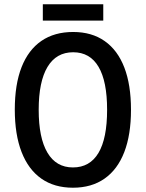

<svg xmlns="http://www.w3.org/2000/svg" viewBox="-20 -876 688 906"><path d="M598.1 -357.9Q598.1 -240.2 566.4 -158.2Q534.7 -76.2 473.4 -33.2Q412.1 9.8 324.2 9.8Q236.3 9.8 175 -33.2Q113.8 -76.2 81.8 -158.7Q49.8 -241.2 49.8 -358.9Q49.8 -477.5 81.8 -559.1Q113.8 -640.6 175.3 -682.9Q236.8 -725.1 325.2 -725.1Q413.1 -725.1 474.1 -682.1Q535.2 -639.2 566.7 -557.4Q598.1 -475.6 598.1 -357.9ZM162.6 -357.9Q162.6 -225.1 203.9 -155.5Q245.1 -85.9 324.2 -85.9Q403.8 -85.9 444.6 -154.3Q485.4 -222.7 485.4 -357.9Q485.4 -492.7 444.8 -561Q404.3 -629.4 325.2 -629.4Q245.6 -629.4 204.1 -560.1Q162.6 -490.7 162.6 -357.9ZM182.1 -778.8V-856H467.3V-778.8Z"/></svg>

Font: Open Sans
Style: Regular
Weight: 600
Width: 3
Foundry: Ascender Corporation
Version: Version 1.000